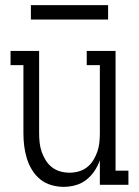

<svg xmlns="http://www.w3.org/2000/svg" viewBox="-20 -718 540 746"><path d="M227 8Q203 8 179 1Q155 -6 136 -21.5Q117 -37 104 -58.5Q91 -80 84 -103.5Q77 -127 74 -151Q71 -175 71 -200V-465H21V-520H132V-200Q132 -182 134 -163.5Q136 -145 142 -128Q148 -111 157.5 -95.5Q167 -80 181.5 -68.5Q196 -57 214 -52Q232 -47 250 -47Q268 -47 286 -52Q304 -57 318.5 -68.5Q333 -80 342.5 -95.5Q352 -111 358 -128Q364 -145 366 -163.5Q368 -182 368 -200V-465H317V-520H429V-55H479V0H368V-95Q360 -73 347 -53.5Q334 -34 315.5 -19.5Q297 -5 274 1.5Q251 8 227 8ZM100 -642V-698H400V-642Z"/></svg>

Font: Iosevka Curly Slab Light
Style: Regular
Weight: 300
Monospace: yes
Designer: Belleve Invis
Foundry: Belleve Invis
Version: Version 22.1.2; ttfautohint (v1.8.4)